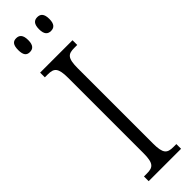

<svg xmlns="http://www.w3.org/2000/svg" viewBox="-308 -900 893 893"><g transform="rotate(-45 138.5 -453.0)"><path d="M205 -815C225 -815 239 -826 239 -860C239 -895 225 -906 205 -906C185 -906 171 -895 171 -860C171 -826 185 -815 205 -815ZM66 -815C86 -815 100 -826 100 -860C100 -895 86 -906 66 -906C46 -906 34 -895 34 -860C34 -826 46 -815 66 -815ZM32 0H245V-31H226C185 -31 170 -43 170 -110V-604C170 -672 185 -683 226 -683H245V-714H32V-683H51C91 -683 107 -672 107 -604V-109C107 -42 91 -31 51 -31H32Z"/></g></svg>

Font: Noto Serif Devanagari ExtraCondensed Light
Style: Regular
Weight: 300
Width: 2
Designer: Universal Thirst, Indian Type Foundry and the Monotype Design Team
Foundry: Monotype Imaging Inc.
Version: Version 2.004